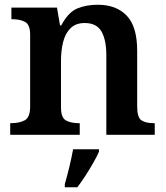

<svg xmlns="http://www.w3.org/2000/svg" viewBox="-20 -568 699 809"><path d="M23 0V-49H27Q61 -49 84 -61Q107 -73 107 -119V-421Q107 -464 86 -475.5Q65 -487 32 -487H28V-536H220L233 -461H238Q268 -517 306 -532.5Q344 -548 392 -548Q470 -548 514 -502Q558 -456 558 -354V-120Q558 -73 576 -61Q594 -49 628 -49H632V0H428V-335Q428 -400 407.5 -435.5Q387 -471 337 -471Q299 -471 277 -449Q255 -427 246 -391Q237 -355 237 -313V-115Q237 -72 258 -60.5Q279 -49 312 -49H316V0ZM253 208Q262 177 272 136Q282 95 288 61H397V71Q388 92 372.5 119Q357 146 339.5 173Q322 200 306 221H253Z"/></svg>

Font: Noto Serif Toto SemiBold
Style: Regular
Weight: 600
Designer: Monotype Design Team
Foundry: Monotype Imaging Inc.
Version: Version 2.001; ttfautohint (v1.8.4.7-5d5b)